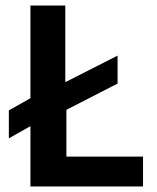

<svg xmlns="http://www.w3.org/2000/svg" viewBox="-20 -674 567 694"><path d="M220 -277 405 -372V-473L216 -377V-654H90V-319L12 -275V-174L90 -218V0H497V-108H220Z"/></svg>

Font: Falling Sky
Style: Med
Weight: 500
Designer: Paul D. Hunt
Foundry: Adobe Systems Incorporated
Version: Version 1.02